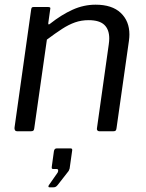

<svg xmlns="http://www.w3.org/2000/svg" viewBox="-20 -560 624 819"><path d="M53 0Q47 0 44 -4.5Q41 -9 42 -16L113 -520Q114 -526 116 -528Q118 -530 123 -530H186Q191 -530 193.5 -528Q196 -526 194 -519L186 -462Q185 -451 194 -459Q242 -497 289.5 -518.5Q337 -540 388 -540Q458 -540 495 -505Q532 -470 532 -413Q532 -407 531.5 -400.5Q531 -394 530 -386L477 -13Q476 -5 473 -2.5Q470 0 462 0H404Q398 0 395 -4.5Q392 -9 394 -16L444 -371Q445 -378 445.5 -384.5Q446 -391 446 -396Q446 -434 425 -454Q404 -474 358 -474Q327 -474 300 -464.5Q273 -455 244.5 -436.5Q216 -418 180 -391L126 -12Q125 -5 122 -2.5Q119 0 110 0H53ZM191 239Q187 239 186.5 236Q186 233 189 229L226 176Q229 169 228 165Q227 161 222 161H208Q203 161 201.5 159Q200 157 201 150L210 85Q212 73 222 73H281Q289 73 288 81L277 159Q275 165 273 169L227 228Q223 233 219 236Q215 239 208 239Z"/></svg>

Font: Libre Franklin
Style: Italic
Weight: 400
Italic angle: -8°
Designer: Pablo Impallari, Rodrigo Fuenzalida, Nhung Nguyen
Foundry: Impallari Type
Version: Version 3.000